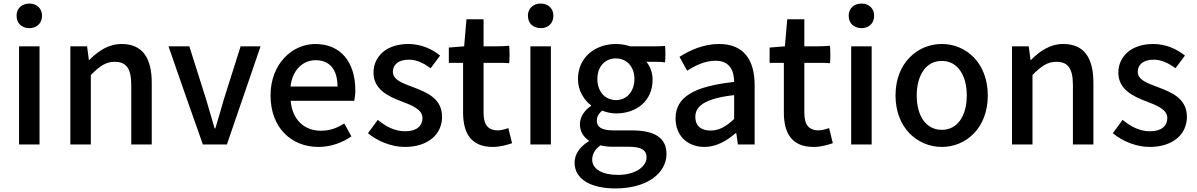

<svg xmlns="http://www.w3.org/2000/svg" viewBox="-20 -811 6719 1078"><path d="M202 -275V-551H87V0H144H202ZM93 -672C106 -660 124 -653 145 -653C166 -653 184 -660 196 -672C209 -684 216 -702 216 -723C216 -763 187 -791 145 -791C102 -791 73 -763 73 -723C73 -702 80 -684 93 -672Z M375 -275V0H432H490V-390C539 -439 573 -464 624 -464C689 -464 717 -427 717 -332V0H832V-346C832 -486 780 -564 663 -564C588 -564 531 -524 481 -474H479L469 -551H375Z M1022 -275 1119 0H1186H1254L1443 -551H1331L1237 -254C1222 -200 1205 -144 1189 -90H1185C1169 -144 1153 -200 1137 -254L1043 -551H926Z M1879 -245H1969C1972 -259 1975 -281 1975 -304C1975 -459 1896 -564 1750 -564C1622 -564 1499 -454 1499 -275C1499 -93 1617 14 1768 14C1839 14 1903 -11 1953 -45L1913 -118C1873 -92 1831 -77 1782 -77C1687 -77 1621 -140 1612 -245H1790ZM1677 -325H1611C1622 -421 1683 -473 1752 -473C1832 -473 1875 -419 1875 -325H1743Z M2129 -518C2096 -489 2077 -449 2077 -403C2077 -310 2158 -271 2231 -243C2291 -220 2352 -198 2352 -148C2352 -106 2321 -74 2256 -74C2197 -74 2149 -99 2101 -138L2046 -63C2099 -19 2177 14 2253 14C2321 14 2373 -5 2409 -36C2444 -66 2462 -109 2462 -155C2462 -258 2377 -292 2301 -321C2240 -344 2186 -362 2186 -408C2186 -446 2214 -476 2276 -476C2320 -476 2359 -456 2398 -428L2451 -499C2408 -534 2346 -564 2273 -564C2212 -564 2163 -547 2129 -518Z M2695 -318V-458H2766H2802C2814 -458 2829 -457 2838 -456C2842 -458 2842 -551 2838 -554C2815 -552 2792 -551 2767 -551H2695V-703H2599L2586 -551L2500 -544V-458H2580V-180C2580 -64 2624 14 2747 14C2787 14 2825 3 2855 -7L2834 -92C2818 -86 2794 -79 2776 -79C2718 -79 2695 -113 2695 -179Z M3073 -275V-551H2958V0H3015H3073ZM2964 -672C2977 -660 2995 -653 3016 -653C3037 -653 3055 -660 3067 -672C3080 -684 3087 -702 3087 -723C3087 -763 3058 -791 3016 -791C2973 -791 2944 -763 2944 -723C2944 -702 2951 -684 2964 -672Z M3645 191C3694 156 3722 108 3722 54C3722 -39 3654 -79 3525 -79H3423C3353 -79 3331 -101 3331 -133C3331 -160 3344 -175 3361 -190C3385 -180 3414 -174 3438 -174C3553 -174 3644 -243 3644 -364C3644 -405 3629 -441 3609 -464H3661C3679 -464 3700 -463 3713 -461C3717 -464 3717 -551 3713 -553C3697 -552 3681 -551 3664 -551H3615H3518C3497 -558 3469 -564 3438 -564C3324 -564 3225 -491 3225 -367C3225 -301 3260 -249 3298 -220V-216C3266 -195 3236 -158 3236 -114C3236 -70 3258 -41 3286 -22V-18C3235 13 3206 56 3206 102C3206 198 3302 247 3435 247C3523 247 3595 226 3645 191ZM3511 -280C3493 -260 3467 -249 3438 -249C3410 -249 3384 -260 3365 -280C3346 -301 3334 -330 3334 -367C3334 -441 3380 -483 3438 -483C3496 -483 3542 -440 3542 -367C3542 -330 3530 -301 3511 -280ZM3344 148C3319 133 3305 112 3305 85C3305 57 3318 29 3351 5C3374 11 3399 13 3425 13H3508C3574 13 3610 27 3610 73C3610 99 3594 123 3567 141C3539 159 3499 171 3451 171C3406 171 3369 163 3344 148Z M4217 -248V-331C4217 -478 4154 -564 4017 -564C3929 -564 3852 -528 3795 -492L3838 -414C3885 -444 3939 -470 3997 -470C4078 -470 4101 -414 4102 -351C3873 -326 3773 -265 3773 -146C3773 -49 3840 14 3935 14C4001 14 4060 -20 4110 -63H4114L4123 0H4217V-165ZM3932 -232C3966 -252 4021 -268 4102 -277V-210V-143C4057 -101 4018 -78 3970 -78C3921 -78 3884 -100 3884 -155C3884 -186 3898 -211 3932 -232Z M4496 -318V-458H4567H4603C4615 -458 4630 -457 4639 -456C4643 -458 4643 -551 4639 -554C4616 -552 4593 -551 4568 -551H4496V-703H4400L4387 -551L4301 -544V-458H4381V-180C4381 -64 4425 14 4548 14C4588 14 4626 3 4656 -7L4635 -92C4619 -86 4595 -79 4577 -79C4519 -79 4496 -113 4496 -179Z M4874 -275V-551H4759V0H4816H4874ZM4765 -672C4778 -660 4796 -653 4817 -653C4838 -653 4856 -660 4868 -672C4881 -684 4888 -702 4888 -723C4888 -763 4859 -791 4817 -791C4774 -791 4745 -763 4745 -723C4745 -702 4752 -684 4765 -672Z M5087 -62C5135 -13 5200 14 5268 14C5404 14 5526 -92 5526 -275C5526 -458 5404 -564 5268 -564C5200 -564 5135 -538 5087 -488C5039 -439 5008 -367 5008 -275C5008 -184 5039 -111 5087 -62ZM5370 -416C5395 -382 5408 -333 5408 -275C5408 -158 5354 -82 5268 -82C5181 -82 5127 -158 5127 -275C5127 -333 5141 -382 5165 -416C5189 -450 5225 -469 5268 -469C5311 -469 5346 -450 5370 -416Z M5662 -275V0H5719H5777V-390C5826 -439 5860 -464 5911 -464C5976 -464 6004 -427 6004 -332V0H6119V-346C6119 -486 6067 -564 5950 -564C5875 -564 5818 -524 5768 -474H5766L5756 -551H5662Z M6311 -518C6278 -489 6259 -449 6259 -403C6259 -310 6340 -271 6413 -243C6473 -220 6534 -198 6534 -148C6534 -106 6503 -74 6438 -74C6379 -74 6331 -99 6283 -138L6228 -63C6281 -19 6359 14 6435 14C6503 14 6555 -5 6591 -36C6626 -66 6644 -109 6644 -155C6644 -258 6559 -292 6483 -321C6422 -344 6368 -362 6368 -408C6368 -446 6396 -476 6458 -476C6502 -476 6541 -456 6580 -428L6633 -499C6590 -534 6528 -564 6455 -564C6394 -564 6345 -547 6311 -518Z"/></svg>

Font: GenSekiGothic2 TW M
Style: Regular
Weight: 500
Version: Version 2.100;PS 2.1;hotconv 16.6.51;makeotf.lib2.5.65220 DE